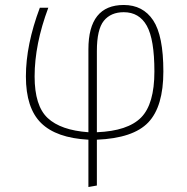

<svg xmlns="http://www.w3.org/2000/svg" viewBox="-20 -551 750 771"><path d="M636 -264Q636 -123 575.5 -59.5Q515 4 369 10V194L335 200V10Q206 3 145 -57Q84 -117 84 -244Q84 -371 140 -520H174Q119 -373 119 -244Q119 -126 171.5 -77Q224 -28 335 -20V-353Q335 -531 477 -531Q554 -531 595 -469.5Q636 -408 636 -264ZM369 -20Q493 -25 546.5 -79Q600 -133 600 -264Q600 -393 569.5 -447.5Q539 -502 477 -502Q425 -502 397 -467.5Q369 -433 369 -346Z"/></svg>

Font: Fira Sans UltraLight
Style: Regular
Weight: 200
Designer: Carrois Corporate & Edenspiekermann AG
Foundry: Carrois Corporate GbR & Edenspiekermann AG
Version: Version 4.106;PS 004.106;hotconv 1.0.70;makeotf.lib2.5.58329